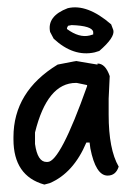

<svg xmlns="http://www.w3.org/2000/svg" viewBox="-20 -493 354 522"><path d="M186.5 -327.1 245.1 -317.4V-320.3Q266.6 -320.3 278.3 -286.1L275.4 -224.6V-181.6Q275.4 -86.9 302.7 -40Q294.9 -15.6 272.5 -15.6Q240.2 -15.6 225.6 -89.8L223.6 -105.5H214.8Q179.7 -22.5 115.2 4.9L100.6 8.8Q16.6 -14.6 16.6 -114.3V-120.1Q16.6 -244.1 136.7 -317.4ZM75.2 -101.6Q82 -52.7 106.4 -52.7H109.4Q143.6 -52.7 216.8 -258.8V-261.7L188.5 -267.6H186.5Q108.4 -267.6 75.2 -132.8ZM288.1 -411.1Q293 -391.6 250 -354.5L237.3 -350.6Q179.7 -337.9 126 -387.7L116.2 -406.2Q107.4 -449.2 164.1 -470.7Q216.8 -483.4 282.2 -426.8ZM174.8 -424.8 165 -422.9 162.1 -417V-414.1Q195.3 -389.6 223.6 -396.5L233.4 -399.4V-406.2Q230.5 -422.9 174.8 -424.8Z"/></svg>

Font: Sue Ellen Francisco
Style: Regular
Weight: 400
Designer: Kimberly Geswein
Foundry: Kimberly Geswein
Version: Version 1.002 2007